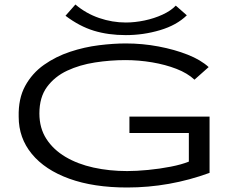

<svg xmlns="http://www.w3.org/2000/svg" viewBox="-20 -823 1040 853"><path d="M545 10Q396 10 288 -29Q180 -68 121.5 -139Q63 -210 63 -304Q61 -385 92 -441.5Q123 -498 175.5 -535Q228 -572 291.5 -593Q355 -614 419.5 -622Q484 -630 539 -630Q613 -630 684.5 -616.5Q756 -603 814 -580Q872 -557 907 -525L844 -469Q813 -498 764 -517Q715 -536 656 -546Q597 -556 537 -556Q470 -556 402 -545.5Q334 -535 278.5 -509Q223 -483 189 -437Q155 -391 155 -319Q155 -254 186 -206Q217 -158 271 -126Q325 -94 395.5 -78.5Q466 -63 545 -63Q586 -63 638 -68Q690 -73 738.5 -82.5Q787 -92 819 -105V-232H555V-305H911V-55Q733 10 545 10ZM761 -798 810 -755Q765 -711 691 -689Q617 -667 539 -667Q461 -667 397 -686.5Q333 -706 271 -753L315 -803Q362 -763 420.5 -743Q479 -723 539 -723Q579 -723 622 -732Q665 -741 702 -758Q739 -775 761 -798Z"/></svg>

Font: Inconsolata UltraExpanded Thin
Style: Regular
Weight: 100
Width: 9
Monospace: yes
Designer: Raph Levien, Cyreal, Brenton Simpson
Foundry: Raph Levien, Cyreal, Google
Version: Version 3.100; ttfautohint (v1.8.4.7-5d5b)